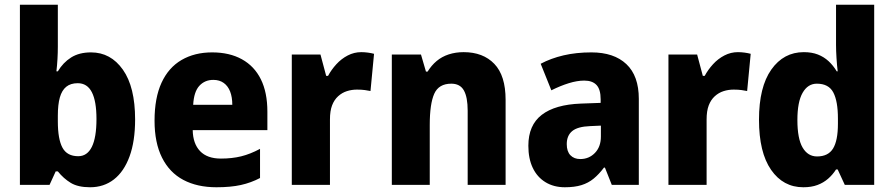

<svg xmlns="http://www.w3.org/2000/svg" viewBox="-20 -780 3772 810"><path d="M224 -583Q224 -558 222.5 -531.5Q221 -505 218 -479H224Q246 -516 280 -537.5Q314 -559 364 -559Q447 -559 498.5 -486Q550 -413 550 -276Q550 -184 526.5 -120Q503 -56 460.5 -23Q418 10 360 10Q309 10 278.5 -8.5Q248 -27 224 -57H215L189 0H64V-760H224ZM308 -429Q278 -429 259.5 -414Q241 -399 232.5 -369Q224 -339 224 -292V-268Q224 -193 243.5 -157Q263 -121 310 -121Q348 -121 367.5 -160.5Q387 -200 387 -278Q387 -353 367.5 -391Q348 -429 308 -429Z M875 -559Q948 -559 1000.5 -530Q1053 -501 1080.5 -445.5Q1108 -390 1108 -309V-231H793Q794 -174 824 -142.5Q854 -111 912 -111Q959 -111 997.5 -120.5Q1036 -130 1077 -152V-29Q1039 -9 996 0.5Q953 10 893 10Q812 10 753.5 -21Q695 -52 663.5 -115Q632 -178 632 -271Q632 -367 661.5 -431Q691 -495 746 -527Q801 -559 875 -559ZM880 -443Q844 -443 821 -418Q798 -393 795 -338H960Q960 -370 951 -393.5Q942 -417 924 -430Q906 -443 880 -443Z M1504 -560Q1518 -560 1532.5 -558Q1547 -556 1558 -553L1543 -396Q1533 -398 1519.5 -400Q1506 -402 1486 -402Q1464 -402 1443.5 -395.5Q1423 -389 1406.5 -374Q1390 -359 1381 -335.5Q1372 -312 1372 -276V0H1211V-550H1332L1356 -460H1364Q1378 -486 1399 -509Q1420 -532 1447 -546Q1474 -560 1504 -560Z M1936 -560Q2018 -560 2065.5 -510.5Q2113 -461 2113 -359V0H1953V-313Q1953 -370 1937 -398.5Q1921 -427 1884 -427Q1831 -427 1812 -384.5Q1793 -342 1793 -253V0H1633V-550H1756L1777 -478H1784Q1800 -504 1822 -522.5Q1844 -541 1873 -550.5Q1902 -560 1936 -560Z M2475 -559Q2570 -559 2622.5 -509.5Q2675 -460 2675 -363V0H2561L2532 -73H2528Q2507 -45 2484.5 -26.5Q2462 -8 2433 1Q2404 10 2363 10Q2316 10 2281 -11.5Q2246 -33 2227.5 -72Q2209 -111 2209 -165Q2209 -252 2265.5 -295.5Q2322 -339 2431 -343L2514 -346V-361Q2514 -403 2496.5 -421.5Q2479 -440 2445 -440Q2415 -440 2379.5 -429Q2344 -418 2306 -399L2261 -511Q2304 -534 2357.5 -546.5Q2411 -559 2475 -559ZM2470 -248Q2417 -246 2394 -227Q2371 -208 2371 -172Q2371 -141 2386.5 -125Q2402 -109 2428 -109Q2465 -109 2490 -135Q2515 -161 2515 -204V-250Z M3093 -560Q3107 -560 3121.5 -558Q3136 -556 3147 -553L3132 -396Q3122 -398 3108.5 -400Q3095 -402 3075 -402Q3053 -402 3032.5 -395.5Q3012 -389 2995.5 -374Q2979 -359 2970 -335.5Q2961 -312 2961 -276V0H2800V-550H2921L2945 -460H2953Q2967 -486 2988 -509Q3009 -532 3036 -546Q3063 -560 3093 -560Z M3369 10Q3284 10 3233 -63.5Q3182 -137 3182 -275Q3182 -413 3234 -486.5Q3286 -560 3371 -560Q3405 -560 3430.5 -550Q3456 -540 3475.5 -522Q3495 -504 3510 -479H3514Q3511 -504 3509 -535Q3507 -566 3507 -591V-760H3668V0H3544L3514 -65H3507Q3493 -43 3473.5 -26Q3454 -9 3428.5 0.5Q3403 10 3369 10ZM3427 -120Q3474 -120 3494.5 -153.5Q3515 -187 3515 -258V-280Q3515 -353 3495.5 -390Q3476 -427 3426 -427Q3388 -427 3366 -388.5Q3344 -350 3344 -274Q3344 -195 3366 -157.5Q3388 -120 3427 -120Z"/></svg>

Font: Noto Sans Khmer SemiCondensed ExtraBold
Style: Regular
Weight: 800
Width: 4
Designer: Danh Hong and the Monotype Design Team
Foundry: Monotype Imaging Inc.
Version: Version 2.004